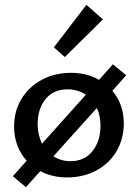

<svg xmlns="http://www.w3.org/2000/svg" viewBox="-20 -725 569 791"><path d="M247 -490 202 -530 336 -705 404 -645ZM443 -351Q490 -295 490 -217Q490 -153 460 -102Q430 -51 376.5 -22.5Q323 6 256 6Q195 6 146 -20L87 46L33 1L90 -63Q65 -90 51.5 -126Q38 -162 38 -203Q38 -267 68.5 -317.5Q99 -368 152.5 -396.5Q206 -425 273 -425Q338 -425 388 -396L445 -460L500 -415ZM153 -133 334 -335Q299 -357 259 -357Q200 -357 167.5 -316.5Q135 -276 135 -214Q135 -171 153 -133ZM379 -280 200 -81Q232 -61 270 -61Q329 -61 361.5 -103Q394 -145 394 -206Q394 -249 379 -280Z"/></svg>

Font: Ysabeau Infant Semibold
Style: Regular
Weight: 600
Designer: Christian Thalmann (Catharsis Fonts)
Version: Version 0.003